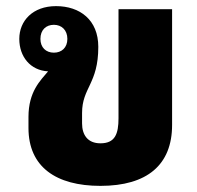

<svg xmlns="http://www.w3.org/2000/svg" viewBox="-20 -592 643 627"><path d="M308 15C461 15 542 -54 542 -184V-562H367V-206C367 -155 356 -124 308 -124C266 -124 248 -152 248 -189V-223C248 -306 301 -318 301 -439C301 -527 241 -572 163 -572C87 -572 43 -524 43 -465C43 -407 79 -362 137 -359C112 -329 73 -293 73 -210V-174C73 -47 163 15 308 15ZM156 -420C130 -420 112 -437 112 -465C112 -494 130 -511 156 -511C181 -511 200 -494 200 -465C200 -436 181 -420 156 -420Z"/></svg>

Font: Noto Sans Thai Looped SemiCondensed Black
Style: Regular
Weight: 900
Width: 4
Designer: Sasikarn Vongin, Ben Mitchell
Foundry: The Fontpad Ltd
Version: Version 1.001